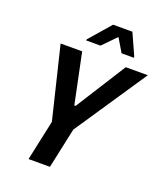

<svg xmlns="http://www.w3.org/2000/svg" viewBox="-159 -999 947 1105"><g transform="rotate(20 314.0 -446.5)"><path d="M148 0 201 -247 94 -688H226L290 -380H298L493 -688H628L332 -247L279 0ZM226 -755 227 -762 341 -893H459L518 -762V-755H443L394 -837L314 -755Z"/></g></svg>

Font: Saira SemiCondensed SemiBold
Style: Italic
Weight: 600
Width: 4
Italic angle: -12°
Designer: Hector Gatti with collaboration of the Omnibus-Type team
Foundry: Omnibus-Type
Version: Version 1.101